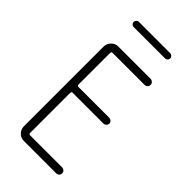

<svg xmlns="http://www.w3.org/2000/svg" viewBox="-275 -978 1050 1050"><g transform="rotate(45 250.0 -452.5)"><path d="M143.6 0Q120.1 0 104 -17.1Q87.9 -34.2 87.9 -56.6V-672.9Q87.9 -696.3 104.5 -713.4Q121.1 -730.5 143.6 -730.5H393.6Q403.3 -730.5 410.6 -723.6Q418 -716.8 418 -707Q418 -697.3 411.1 -690.4Q404.3 -683.6 393.6 -683.6H147.5Q138.7 -683.6 137.7 -675.8V-428.7Q137.7 -419.9 147.5 -419.9H384.8Q393.6 -419.9 400.9 -413.6Q408.2 -407.2 408.2 -397.9Q408.2 -388.7 400.9 -381.8Q393.6 -375 384.8 -375H147.5Q138.7 -375 137.7 -366.2V-54.7Q137.7 -45.9 147.5 -45.9H393.6Q403.3 -45.9 410.6 -39.6Q418 -33.2 418 -22.9Q418 -12.7 411.1 -6.3Q404.3 0 393.6 0ZM127.9 -905.3H372.1Q379.9 -905.3 385.7 -898.9Q391.6 -892.6 391.6 -884.8Q391.6 -877 385.7 -871.1Q379.9 -865.2 372.1 -865.2H127.9Q120.1 -865.2 114.3 -871.1Q108.4 -877 108.4 -884.8Q108.4 -892.6 114.3 -898.9Q120.1 -905.3 127.9 -905.3Z"/></g></svg>

Font: Rounded-X Mgen+ 1m light
Style: Regular
Weight: 200
Designer: [Source Han Sans]
Ryoko NISHIZUKA  (kana & ideographs); Paul D. Hunt (Latin, Greek & Cyrillic); Wenlong ZHANG  (bopomofo
Version: Version 1.059.20150602